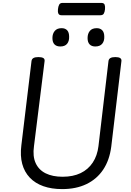

<svg xmlns="http://www.w3.org/2000/svg" viewBox="-20 -1283 903 1322"><path d="M408 19Q335 19 278.5 -1Q222 -21 185 -60Q148 -99 133 -154.5Q118 -210 127 -282L197 -863Q199 -877 210.5 -883.5Q222 -890 244 -890Q267 -890 278 -883.5Q289 -877 287 -862L214 -277Q204 -207 225.5 -160Q247 -113 294.5 -89.5Q342 -66 411 -66Q483 -66 535 -91Q587 -116 618.5 -163.5Q650 -211 658 -277L727 -863Q729 -877 740.5 -883.5Q752 -890 774 -890Q820 -890 816 -862L746 -273Q734 -180 690.5 -115Q647 -50 575.5 -15.5Q504 19 408 19ZM395 -963Q369 -963 355 -977.5Q341 -992 341 -1021Q341 -1051 357 -1070Q373 -1089 404 -1089Q429 -1089 442.5 -1074.5Q456 -1060 456 -1030Q457 -1000 442 -981.5Q427 -963 395 -963ZM636 -963Q611 -963 597 -977.5Q583 -992 583 -1021Q583 -1051 598.5 -1070Q614 -1089 646 -1089Q670 -1089 684 -1074.5Q698 -1060 698 -1030Q699 -1000 683.5 -981.5Q668 -963 636 -963ZM404 -1178Q387 -1178 382 -1189.5Q377 -1201 379 -1219Q381 -1239 387.5 -1251Q394 -1263 411 -1263H677Q696 -1263 700.5 -1250.5Q705 -1238 703 -1219Q701 -1200 694.5 -1189Q688 -1178 670 -1178Z"/></svg>

Font: Playwrite GB S
Style: Italic
Weight: 400
Italic angle: -7°
Designer: Veronika Burian, José Scaglione
Foundry: TypeTogether
Version: Version 1.000